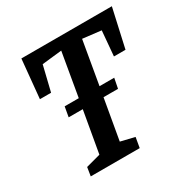

<svg xmlns="http://www.w3.org/2000/svg" viewBox="-142 -727 825 849"><g transform="rotate(-30 270.0 -302.5)"><path d="M496 -408H437L448 -535L354 -546L316 -326H391L381 -275H307L271 -69L342 -52L333 0H83L90 -44L164 -64L201 -275H129L138 -326H210L248 -547L147 -536L116 -408H59L78 -605H540Z"/></g></svg>

Font: Grenze Medium
Style: Italic
Weight: 500
Italic angle: -10°
Designer: Renata Polastri
Foundry: Omnibus-Type
Version: Version 1.002; ttfautohint (v1.8)